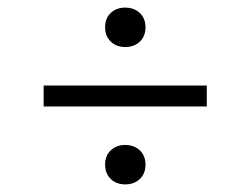

<svg xmlns="http://www.w3.org/2000/svg" viewBox="-20 -576 660 506"><path d="M257 -142Q257 -166 272 -180Q287 -194 310 -194Q325 -194 337.2 -187.8Q349.5 -181.5 356.5 -169.8Q363.5 -158 363.5 -142Q363.5 -126 356.5 -114.2Q349.5 -102.5 337.2 -96.2Q325 -90 310 -90Q295 -90 283 -96.2Q271 -102.5 264 -114.2Q257 -126 257 -142ZM257 -504Q257 -528 272 -542Q287 -556 310 -556Q325 -556 337.2 -549.8Q349.5 -543.5 356.5 -531.8Q363.5 -520 363.5 -504Q363.5 -488 356.5 -476.2Q349.5 -464.5 337.2 -458.2Q325 -452 310 -452Q295 -452 283 -458.2Q271 -464.5 264 -476.2Q257 -488 257 -504ZM95 -350.5H525V-295.5H95Z"/></svg>

Font: Monaspace Xenon Var ExtraLight
Style: Regular
Weight: 200
Designer: Riley Cran and the Lettermatic Team
Version: Version 1.200 (Monaspace Xenon Var)